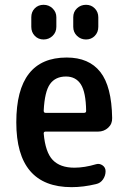

<svg xmlns="http://www.w3.org/2000/svg" viewBox="-20 -770 540 800"><path d="M254.9 -451.2Q210.9 -451.2 188.5 -419.9Q166 -388.7 162.1 -308.6Q162.1 -299.8 169.9 -299.8H330.1Q338.9 -299.8 338.9 -307.6Q337.9 -385.7 316.9 -418.5Q295.9 -451.2 254.9 -451.2ZM278.3 9.8Q47.9 9.8 47.9 -260.3Q47.9 -530.3 257.8 -530.3Q350.6 -530.3 397.9 -470.2Q445.3 -410.2 447.3 -278.3Q448.2 -253.9 430.7 -237.8Q413.1 -221.7 388.7 -221.7H169.9Q162.1 -221.7 162.1 -213.9Q168.9 -135.7 199.7 -103.5Q230.5 -71.3 290 -71.3Q332 -71.3 380.9 -85.9Q394.5 -89.8 407.2 -81.1Q419.9 -72.3 419.9 -56.6Q419.9 -38.1 409.2 -22.5Q398.4 -6.8 379.9 -2.9Q327.1 9.8 278.3 9.8ZM389.6 -698.2V-658.2Q389.6 -635.7 375 -620.6Q360.4 -605.5 338.4 -605.5Q316.4 -605.5 300.8 -620.6Q285.2 -635.7 285.2 -658.2V-698.2Q285.2 -720.7 300.8 -735.4Q316.4 -750 338.4 -750Q360.4 -750 375 -734.9Q389.6 -719.7 389.6 -698.2ZM110.4 -698.2Q110.4 -720.7 125 -735.4Q139.6 -750 161.6 -750Q183.6 -750 199.2 -734.9Q214.8 -719.7 214.8 -698.2V-658.2Q214.8 -635.7 199.2 -620.6Q183.6 -605.5 161.6 -605.5Q139.6 -605.5 125 -620.6Q110.4 -635.7 110.4 -658.2Z"/></svg>

Font: Rounded Mgen+ 1mn medium
Style: Regular
Weight: 500
Designer: [Source Han Sans]
Ryoko NISHIZUKA  (kana & ideographs); Paul D. Hunt (Latin, Greek & Cyrillic); Wenlong ZHANG  (bopomofo
Version: Version 1.059.20150602